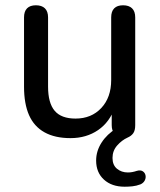

<svg xmlns="http://www.w3.org/2000/svg" viewBox="-20 -514 605 727"><path d="M403 -127 416 -110Q396 -52 351.5 -21.5Q307 9 247 9Q188 9 148.5 -13Q109 -35 90 -78Q71 -121 71 -186V-448Q71 -471 82.5 -482.5Q94 -494 116 -494Q138 -494 150 -482.5Q162 -471 162 -448V-186Q162 -124 187 -94.5Q212 -65 266 -65Q326 -65 363.5 -105Q401 -145 401 -211V-448Q401 -471 412.5 -482.5Q424 -494 446 -494Q468 -494 480 -482.5Q492 -471 492 -448V-40Q492 -20 484.5 -9.5Q477 1 463 7Q441 17 423.5 37Q406 57 406 84Q406 111 423 125Q440 139 464 139Q473 139 481 137.5Q489 136 498 133Q512 129 520.5 134.5Q529 140 531 150Q533 160 528 169.5Q523 179 512 184Q496 190 481 191.5Q466 193 452 193Q403 193 373.5 166Q344 139 344 94Q344 58 364.5 26Q385 -6 421 -28L413 -8Q408 -14 405.5 -22Q403 -30 403 -40Z"/></svg>

Font: Nunito ExtraLight Medium
Style: Regular
Weight: 500
Version: Version 3.602